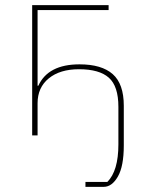

<svg xmlns="http://www.w3.org/2000/svg" viewBox="-20 -526 566 746"><path d="M312 200V181H397Q440 138 440 35V-111Q440 -191 403 -224Q366 -257 287 -257Q213 -257 169.5 -221.5Q126 -186 126 -125V0H105V-506H402V-487H126V-193H129Q167 -276 289 -276Q375 -276 418 -238Q461 -200 461 -115V39Q461 120 438 160Q415 200 383 200Z"/></svg>

Font: IBM Plex Sans Thin
Style: Regular
Weight: 100
Designer: Mike Abbink, Paul van der Laan, Pieter van Rosmalen
Foundry: Bold Monday
Version: Version 3.0